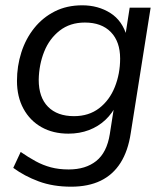

<svg xmlns="http://www.w3.org/2000/svg" viewBox="-20 -515 626 724"><path d="M248 189Q180 189 126 169Q72 149 30 118L58 58Q87 78 114.5 93Q142 108 172 116Q202 124 239 124Q303 124 343 92Q383 60 394 -9L412 -124L421 -123Q404 -88 377.5 -63Q351 -38 315.5 -24.5Q280 -11 238 -11Q180 -11 136.5 -35.5Q93 -60 68.5 -105Q44 -150 44 -210Q44 -266 60.5 -317.5Q77 -369 109 -409Q141 -449 186.5 -472Q232 -495 290 -495Q350 -495 396 -466Q442 -437 459 -376L452 -377L469 -486H548L473 -13Q463 54 434.5 99Q406 144 359.5 166.5Q313 189 248 189ZM259 -77Q315 -77 354 -107Q393 -137 413 -187Q433 -237 433 -294Q433 -358 398 -394Q363 -430 300 -430Q244 -430 205 -399.5Q166 -369 146.5 -320Q127 -271 126 -214Q126 -148 161 -112.5Q196 -77 259 -77Z"/></svg>

Font: Nunito Sans 12pt
Style: Italic
Weight: 400
Italic angle: -9°
Designer: Vernon Adams
Foundry: Vernon Adams
Version: Version 3.101;gftools[0.9.27]